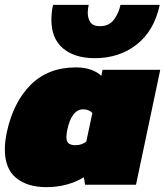

<svg xmlns="http://www.w3.org/2000/svg" viewBox="-24 -762 681 792"><path d="M367 -522Q284 -522 236 -562.5Q188 -603 188 -680Q188 -694 189.5 -710Q191 -726 195 -742H342Q340 -734 339 -725.5Q338 -717 338 -709Q338 -686 349 -670Q360 -654 388 -654Q426 -654 446 -681Q466 -708 473 -742H635Q612 -635 540 -578.5Q468 -522 367 -522ZM168 10Q89 10 42.5 -28Q-4 -66 -4 -146Q-4 -162 -2 -179.5Q0 -197 4 -216Q31 -341 103 -412.5Q175 -484 289 -484Q326 -484 352.5 -474Q379 -464 394 -449L399 -474H637L537 0H327L322 -31Q292 -12 252 -1Q212 10 168 10ZM287 -163Q301 -163 312 -167Q323 -171 332 -178L357 -296Q343 -311 319 -311Q271 -311 253 -224Q250 -208 250 -197Q250 -176 260.5 -169.5Q271 -163 287 -163Z"/></svg>

Font: Kanit Black
Style: Italic
Weight: 900
Italic angle: -12°
Designer: Katatrad Team
Foundry: CadsonDemak
Version: Version 2.000; ttfautohint (v1.8.3)